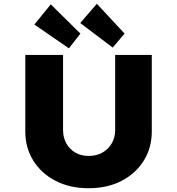

<svg xmlns="http://www.w3.org/2000/svg" viewBox="-20 -991 939 1017"><path d="M449 6Q350 6 274.5 -33Q199 -72 156.5 -140Q114 -208 114 -295V-700H314V-302Q314 -262 331.5 -231Q349 -200 379.5 -182.5Q410 -165 449 -165Q491 -165 522 -182.5Q553 -200 571.5 -231Q590 -262 590 -302V-700H784V-295Q784 -208 741.5 -140Q699 -72 624 -33Q549 6 449 6ZM577 -739 405 -869 493 -971 640 -813ZM345 -735 162 -861 249 -968 406 -813Z"/></svg>

Font: Lexend Exa ExtraBold
Style: Regular
Weight: 800
Designer: Bonnie Shaver-Troup, Thomas Jockin
Foundry: Lexend
Version: Version 1.007